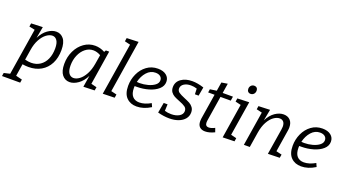

<svg xmlns="http://www.w3.org/2000/svg" viewBox="-122 -1492 4376 2442"><g transform="rotate(20 2066.0 -271.0)"><path d="M545 -339Q545 -233 505 -155Q465 -77 392.5 -35Q320 7 223 7Q182 7 141 0L115 165L200 186L193 230H-53L-46 186L35 167L136 -465L59 -481L66 -526L222 -532L194 -377Q233 -455 290.5 -496Q348 -537 405 -537Q467 -537 506 -488.5Q545 -440 545 -339ZM152 -67Q197 -55 236 -55Q305 -55 356.5 -89.5Q408 -124 435.5 -186Q463 -248 463 -331Q463 -402 439 -437Q415 -472 376 -472Q338 -472 296 -441.5Q254 -411 220.5 -350.5Q187 -290 174 -205Z M1049 -66 1125 -47 1117 -1 966 4 991 -152Q952 -74 893.5 -32.5Q835 9 779 9Q717 9 677.5 -40Q638 -89 638 -187Q638 -282 676.5 -362.5Q715 -443 782 -490.5Q849 -538 931 -538Q999 -538 1063 -503L1077 -528H1122ZM1009 -324 1029 -446Q978 -475 929 -475Q870 -475 822 -436.5Q774 -398 747 -334Q720 -270 720 -196Q720 -126 744 -91.5Q768 -57 808 -57Q846 -57 887.5 -87.5Q929 -118 962 -178.5Q995 -239 1009 -324Z M1272 -766 1431 -772 1319 -65 1395 -47 1388 -1 1228 3 1341 -702 1265 -720Z M1576 -227Q1575 -219 1575 -203Q1575 -126 1608.5 -88.5Q1642 -51 1701 -51Q1773 -51 1855 -98L1876 -51Q1780 9 1685 9Q1601 9 1549 -43.5Q1497 -96 1497 -202Q1497 -288 1532 -365Q1567 -442 1631.5 -489.5Q1696 -537 1781 -537Q1853 -537 1895 -503.5Q1937 -470 1937 -415Q1937 -357 1889 -314.5Q1841 -272 1764.5 -249.5Q1688 -227 1604 -227ZM1584 -286Q1608 -284 1621 -284Q1678 -284 1733 -299Q1788 -314 1823.5 -341.5Q1859 -369 1859 -407Q1859 -439 1835 -458.5Q1811 -478 1769 -478Q1701 -478 1652 -423Q1603 -368 1584 -286Z M2117 -393Q2117 -360 2143 -341.5Q2169 -323 2225 -300Q2271 -281 2299 -266Q2327 -251 2347 -224Q2367 -197 2367 -157Q2367 -107 2336.5 -69.5Q2306 -32 2252 -11.5Q2198 9 2130 9Q2054 9 1972 -13L1997 -152H2049L2045 -63Q2084 -50 2134 -50Q2198 -50 2241 -75.5Q2284 -101 2285 -145Q2285 -181 2258 -201Q2231 -221 2175 -242Q2129 -260 2102 -274.5Q2075 -289 2056 -315Q2037 -341 2037 -381Q2037 -453 2096 -495Q2155 -537 2246 -537Q2319 -537 2403 -509L2382 -391H2332L2329 -467Q2289 -480 2247 -480Q2191 -480 2154.5 -456Q2118 -432 2117 -393Z M2649 -471 2595 -131Q2593 -119 2593 -107Q2593 -54 2640 -54Q2673 -54 2721 -78L2740 -25Q2671 9 2613 9Q2566 9 2539 -16.5Q2512 -42 2512 -93Q2512 -102 2514 -126L2569 -471H2482L2489 -516L2578 -529L2597 -647L2679 -660L2658 -528H2797L2788 -471Z M3016 -532 2941 -65 3017 -46 3010 -1 2851 3 2925 -463 2850 -481 2857 -526ZM2946 -689Q2946 -716 2963 -734Q2980 -752 3006 -752Q3028 -752 3041 -738.5Q3054 -725 3054 -702Q3054 -674 3037 -656Q3020 -638 2994 -638Q2972 -638 2959 -652Q2946 -666 2946 -689Z M3554 -65 3630 -47 3622 -1 3463 3 3519 -345Q3523 -373 3523 -385Q3523 -428 3504 -450Q3485 -472 3452 -472Q3413 -472 3371.5 -442.5Q3330 -413 3297 -353.5Q3264 -294 3250 -207L3217 0H3137L3211 -463L3136 -481L3143 -526L3298 -532L3269 -380Q3310 -459 3367.5 -498Q3425 -537 3482 -537Q3538 -537 3571.5 -502.5Q3605 -468 3605 -405Q3605 -382 3601 -361Z M3803 -227Q3802 -219 3802 -203Q3802 -126 3835.5 -88.5Q3869 -51 3928 -51Q4000 -51 4082 -98L4103 -51Q4007 9 3912 9Q3828 9 3776 -43.5Q3724 -96 3724 -202Q3724 -288 3759 -365Q3794 -442 3858.5 -489.5Q3923 -537 4008 -537Q4080 -537 4122 -503.5Q4164 -470 4164 -415Q4164 -357 4116 -314.5Q4068 -272 3991.5 -249.5Q3915 -227 3831 -227ZM3811 -286Q3835 -284 3848 -284Q3905 -284 3960 -299Q4015 -314 4050.5 -341.5Q4086 -369 4086 -407Q4086 -439 4062 -458.5Q4038 -478 3996 -478Q3928 -478 3879 -423Q3830 -368 3811 -286Z"/></g></svg>

Font: Bitter Pro
Style: Italic
Weight: 400
Italic angle: -9°
Designer: Sol Matas, and Bitter project Authors
Foundry: Sol Matas
Version: Version 1.010